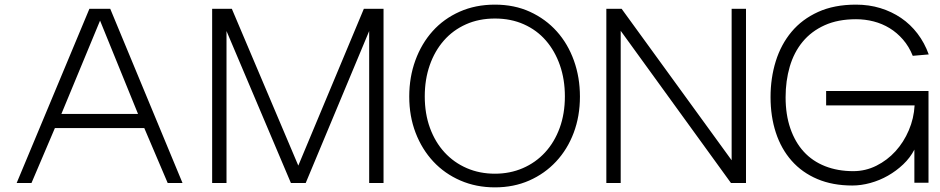

<svg xmlns="http://www.w3.org/2000/svg" viewBox="-20 -790 4057 829"><path d="M52 0 366 -752H456L768 0H704L603 -237H217L116 0ZM412 -701 245 -298H576Z M896 0V-752H981L1268 -75L1551 -752H1636V0H1574V-656L1300 0H1236L958 -656V0Z M1747 -373Q1747 -457 1773.5 -529.5Q1800 -602 1848 -655.5Q1896 -709 1964.5 -739.5Q2033 -770 2117 -770Q2201 -770 2268.5 -739Q2336 -708 2384 -654.5Q2432 -601 2458 -528.5Q2484 -456 2484 -373Q2484 -288 2457 -216.5Q2430 -145 2381 -92.5Q2332 -40 2265 -10.5Q2198 19 2117 19Q2036 19 1968 -10.5Q1900 -40 1851 -92.5Q1802 -145 1774.5 -216.5Q1747 -288 1747 -373ZM1814 -374Q1814 -299 1836.5 -237.5Q1859 -176 1899.5 -132Q1940 -88 1995.5 -64Q2051 -40 2117 -40Q2182 -40 2237.5 -64Q2293 -88 2333.5 -132Q2374 -176 2396.5 -237.5Q2419 -299 2419 -374Q2419 -447 2397.5 -508.5Q2376 -570 2337 -615Q2298 -660 2242 -685Q2186 -710 2117 -710Q2048 -710 1992 -685Q1936 -660 1896.5 -615Q1857 -570 1835.5 -508.5Q1814 -447 1814 -374Z M2598 0V-752H2664L3139 -98V-752H3201V0H3136L2660 -657V0Z M3928 -144Q3910 -109 3880 -80.5Q3850 -52 3814 -31.5Q3778 -11 3738 0Q3698 11 3660 11Q3575 11 3509 -17Q3443 -45 3398 -96Q3353 -147 3330 -217Q3307 -287 3307 -371Q3307 -453 3329.5 -525.5Q3352 -598 3397.5 -652.5Q3443 -707 3512.5 -738.5Q3582 -770 3676 -770Q3732 -770 3781 -755Q3830 -740 3870.5 -712.5Q3911 -685 3941.5 -645Q3972 -605 3990 -555L3921 -549Q3905 -589 3879 -619Q3853 -649 3821 -668.5Q3789 -688 3752 -697.5Q3715 -707 3676 -707Q3598 -707 3540.5 -681Q3483 -655 3445.5 -609.5Q3408 -564 3390 -502.5Q3372 -441 3372 -370Q3372 -295 3392.5 -235.5Q3413 -176 3450.5 -135Q3488 -94 3542.5 -72.5Q3597 -51 3664 -51Q3717 -51 3764 -74.5Q3811 -98 3846.5 -137Q3882 -176 3904 -227.5Q3926 -279 3929 -335H3547V-397H3989V-1H3928Z"/></svg>

Font: Milkman
Style: Regular
Weight: 300
Designer: Giulia Boggio / Martin Desinde
Version: Version 1.000